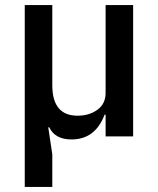

<svg xmlns="http://www.w3.org/2000/svg" viewBox="-20 -540 625 760"><path d="M187 200H78V-520H187V-203Q187 -82 287 -82Q333 -82 365.5 -105.5Q398 -129 398 -172V-520H507V0H398V-86H394Q357 12 263 12Q198 12 175 -36H171L187 71Z"/></svg>

Font: IBM Plex Sans Medm
Style: Regular
Weight: 500
Designer: Mike Abbink, Paul van der Laan, Pieter van Rosmalen
Foundry: Bold Monday
Version: Version 3.005